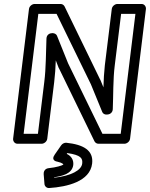

<svg xmlns="http://www.w3.org/2000/svg" viewBox="-20 -699 755 967"><path d="M99 -25 173 -629H265L438 -274L495 -135C498 -127 507 -122 515 -122H519C530 -122 547 -129 548 -149C551 -217 549 -299 558 -370L590 -629H662L588 -25H496L323 -380L267 -519C264 -527 254 -532 246 -532H242C231 -532 215 -525 214 -505C211 -435 212 -357 203 -286L171 -25ZM46 0C45 11 53 25 68 25H190C201 25 216 15 218 0L253 -286C257 -322 260 -357 261 -395L276 -356L277 -355L456 13C460 20 467 25 476 25H607C618 25 633 15 635 0L715 -654C716 -665 708 -679 693 -679H571C560 -679 545 -669 543 -654L508 -370C504 -334 502 -297 501 -259L485 -298L484 -299L305 -667C301 -674 294 -679 285 -679H154C143 -679 128 -669 126 -654ZM319 72C389 82 397 99 394 125C390 158 339 187 253 196L252 194C290 188 343 178 349 132C352 104 336 85 316 76ZM314 20C306 19 294 24 288 33L256 79C234 110 266 115 268 115C298 122 299 129 299 130C292 135 264 144 225 148C204 150 199 168 200 178L204 228C205 239 215 249 228 248C319 242 433 215 444 125C452 58 400 29 314 20Z"/></svg>

Font: Falling Sky
Style: ExtOuObl
Weight: 400
Designer: Paul D. Hunt
Foundry: Adobe Systems Incorporated
Version: Version 1.02